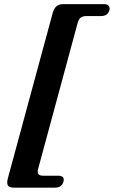

<svg xmlns="http://www.w3.org/2000/svg" viewBox="-20 -758 535 902"><path d="M344.5 -649 159.5 34Q154.5 52.5 160.2 60Q166 67.5 184 67.5H253.5Q285.5 67.5 278 96Q274.5 108 265 115.8Q255.5 123.5 239 123.5H44Q23 123.5 17 112.8Q11 102 17 79.5L227 -695Q233 -717.5 244.8 -728Q256.5 -738.5 277.5 -738.5H469Q485.5 -738.5 491.2 -730.2Q497 -722 494 -710Q486 -682.5 454.5 -682.5H386.5Q368.5 -682.5 359 -675Q349.5 -667.5 344.5 -649Z"/></svg>

Font: Fraunces 72pt Soft
Style: Bold Italic
Weight: 700
Italic angle: -16°
Version: Version 1.000;[b76b70a41]